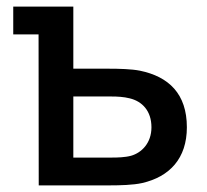

<svg xmlns="http://www.w3.org/2000/svg" viewBox="-20 -560 624 580"><path d="M97 0H311.5C342 0 382.5 -1 409 -7C492.5 -26 544.5 -81.5 544.5 -175.5C544.5 -276.5 490 -328.5 402.5 -346.5C377.5 -351.5 339 -352.5 308.5 -352.5H201.5V-540H20V-456H96.5ZM201.5 -84V-268.5H317.5C334 -268.5 354 -267.5 371.5 -263C409.5 -254 437.5 -225 437.5 -175.5C437.5 -127.5 407.5 -98.5 376 -89.5C357.5 -84.5 334.5 -84 317.5 -84Z"/></svg>

Font: Eudonet SemiBold
Style: Regular
Weight: 600
Designer: Mikhail Sharanda
Foundry: Mikhail Sharanda
Version: Version 4.503;Glyphs 3.1.2 (3151)